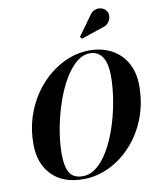

<svg xmlns="http://www.w3.org/2000/svg" viewBox="-105 -1084 963 1175"><g transform="rotate(-10 376.0 -496.5)"><path d="M317.5 10Q191.5 10 122 -61.5Q52.5 -133 52.5 -255Q52.5 -343 77 -420Q101.5 -497 144.2 -559.5Q187 -622 242.5 -667Q298 -712 360.8 -736Q423.5 -760 487.5 -760Q566.5 -760 626.2 -727.8Q686 -695.5 719.2 -636Q752.5 -576.5 752.5 -495Q752.5 -385 716.5 -292.8Q680.5 -200.5 618.8 -132.8Q557 -65 479 -27.5Q401 10 317.5 10ZM317.5 -8.5Q358.5 -8.5 394.8 -34.8Q431 -61 461.8 -106.2Q492.5 -151.5 516.8 -209.8Q541 -268 558 -332.8Q575 -397.5 583.8 -462.2Q592.5 -527 592.5 -585Q592.5 -616.5 587.2 -645Q582 -673.5 569.8 -695.2Q557.5 -717 537.2 -729.5Q517 -742 487.5 -742Q449 -742 413.8 -715.8Q378.5 -689.5 347.8 -644.2Q317 -599 292.2 -540.8Q267.5 -482.5 249.8 -417.8Q232 -353 222.2 -288.2Q212.5 -223.5 212.5 -165.5Q212.5 -113 222.2 -78.2Q232 -43.5 255 -26Q278 -8.5 317.5 -8.5ZM457.5 -838 447 -851 533 -970.5Q544 -988 559 -995.5Q574 -1003 589.2 -1002.8Q604.5 -1002.5 617.2 -996Q630 -989.5 637 -979Q647.5 -963 645.5 -943Q643.5 -923 630 -906.2Q616.5 -889.5 593 -884Z"/></g></svg>

Font: Bodoni Moda 11pt
Style: Bold Italic
Weight: 700
Italic angle: -13°
Designer: Owen Earl
Foundry: indestructible type
Version: Version 2.004